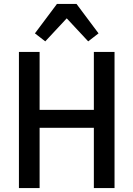

<svg xmlns="http://www.w3.org/2000/svg" viewBox="-20 -964 684 984"><path d="M461 -309H183V0H77V-698H183V-401H461V-698H567V0H461ZM372 -944 485 -793 432 -752 322 -870 212 -752 159 -793 272 -944Z"/></svg>

Font: IBM Plex Sans Cond Medm
Style: Regular
Weight: 500
Width: 3
Designer: Mike Abbink, Paul van der Laan, Pieter van Rosmalen
Foundry: Bold Monday
Version: Version 1.3